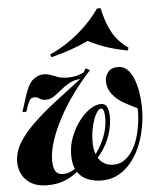

<svg xmlns="http://www.w3.org/2000/svg" viewBox="-58 -876 793 939"><g transform="rotate(-5 338.5 -406.0)"><path d="M299 -50Q270 -22 230 -4Q190 14 136 14Q91 14 60.5 -3Q30 -20 14.5 -48.5Q-1 -77 -1 -111Q-1 -158 25 -202.5Q51 -247 98.5 -293Q146 -339 209.5 -388.5Q273 -438 346 -493L347 -490Q314 -489 289 -475.5Q264 -462 244 -445Q224 -428 205.5 -415.5Q187 -403 166 -403Q147 -403 135.5 -411.5Q124 -420 110 -420Q96 -420 88.5 -410Q81 -400 73 -377L65 -353H46L69 -426Q88 -488 113 -508Q138 -528 164 -528Q184 -528 200 -521.5Q216 -515 235.5 -508.5Q255 -502 286 -502Q299 -502 318.5 -505.5Q338 -509 361 -520L372 -539L393 -529Q345 -477 304.5 -421Q264 -365 234 -308.5Q204 -252 187 -200Q170 -148 170 -103Q170 -70 181 -52Q192 -34 219 -34Q237 -34 255.5 -42Q274 -50 291 -64ZM468 -58Q498 -58 521 -74Q544 -90 561.5 -117Q579 -144 589.5 -178.5Q600 -213 605 -250Q610 -287 609 -323Q578 -337 545 -355.5Q512 -374 489 -402.5Q466 -431 466 -470Q466 -492 481.5 -512Q497 -532 530 -532Q559 -532 578 -512Q597 -492 608 -462Q619 -432 624 -399Q629 -366 630 -340Q632 -291 624 -241Q616 -191 598.5 -145.5Q581 -100 553 -64Q525 -28 487.5 -7Q450 14 403 14Q369 14 337 2Q305 -10 285 -40Q265 -70 265 -123Q265 -169 281.5 -211.5Q298 -254 323.5 -287.5Q349 -321 377.5 -340Q406 -359 430 -359Q449 -359 457 -348Q465 -337 467.5 -321.5Q470 -306 470 -295Q470 -232 442 -172.5Q414 -113 360 -66L353 -83Q396 -123 421.5 -179Q447 -235 447 -290Q447 -311 443 -324Q439 -337 431 -337Q418 -337 405 -313.5Q392 -290 383.5 -253.5Q375 -217 375 -175Q375 -142 385 -115.5Q395 -89 416 -73.5Q437 -58 468 -58ZM394 -672Q357 -654 309.5 -637.5Q262 -621 211 -608L206 -622Q282 -656 347.5 -711Q413 -766 453 -826H471Q486 -755 512.5 -706.5Q539 -658 590 -622L586 -608Q520 -621 476 -636.5Q432 -652 394 -672Z"/></g></svg>

Font: Playfair Display ExtraBold
Style: Italic
Weight: 800
Italic angle: -14°
Designer: Claus Eggers Sørensen
Foundry: Claus Eggers Sørensen
Version: Version 1.203